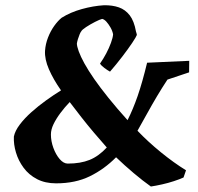

<svg xmlns="http://www.w3.org/2000/svg" viewBox="-20 -676 744 721"><path d="M190.5 12.5Q149.5 12.5 118.8 -3.5Q88.2 -19.5 68.6 -46.1Q49 -72.6 39.9 -103.4Q30.7 -134.2 32.1 -163.2Q36.4 -184.6 54.2 -208.1Q71.9 -231.6 98 -254.9Q124.1 -278.2 153.3 -299.2Q182.5 -320.2 209.2 -336.6Q180.2 -377.8 163.7 -415.9Q147.2 -454 149.1 -485.5Q151 -511.4 160.4 -535.3Q169.7 -559.2 183.6 -578.7Q197.6 -598.1 211.5 -609.3Q244.8 -630.2 287.1 -641.9Q329.3 -653.7 370.3 -656.3Q402.4 -656.8 426.5 -648.3Q450.6 -639.8 467.1 -618.6Q483.6 -597.3 490.7 -557.4Q491.6 -554.5 492.6 -551.4Q493.5 -548.2 494 -544.8Q491.5 -537.5 476.2 -514.6Q460.9 -491.8 438.9 -463.1Q417 -434.4 393.1 -407Q383.6 -412.2 372.1 -420.7Q360.6 -429.2 355.6 -437.2Q367.9 -454.6 378.8 -475.2Q389.7 -495.8 396.7 -515.2Q403.8 -534.6 404.7 -547.3Q401.9 -561 394.6 -573.4Q387.4 -585.9 379.4 -594.7Q371.4 -603.5 363.6 -605Q355 -603 336.9 -593.8Q318.8 -584.5 303.2 -574.3Q287.6 -564 285 -558.1Q282.9 -556.1 279.2 -547.5Q275.5 -538.9 272.6 -529.2Q269.7 -519.5 268.7 -512.7Q268.7 -502.6 275.6 -483.3Q282.6 -464 297 -437.8Q311.5 -411.6 333.6 -379.6Q355 -348.8 387.6 -308.1Q420.3 -267.5 459 -224.8Q479.1 -264.4 496.9 -315.5Q514.6 -366.7 532.4 -440.5L690.6 -447.6L690.1 -404.3L608.8 -377.1Q588.5 -346.3 569.6 -314.6Q550.8 -283 533.1 -250.8Q515.4 -218.6 496.3 -185Q535.4 -144 584.2 -104.2Q633 -64.5 678.5 -36.5L669.2 -9.5Q654.3 -2.7 632.8 4.3Q611.3 11.4 588.6 16.4Q565.9 21.5 546.6 24.4Q516.7 3.3 481.7 -26.2Q446.7 -55.8 415.9 -85.4Q372 -40.9 317.6 -14.2Q263.2 12.5 190.5 12.5ZM234.5 -61.7Q282.3 -61.7 316.4 -75.5Q350.6 -89.3 381 -122.2Q356.1 -150.2 331.9 -178.9Q307.7 -207.5 285.3 -236.2Q262.8 -264.8 241.8 -292.7Q222.9 -273.1 206.9 -251.6Q190.9 -230.2 181 -209.8Q171.2 -189.4 171.2 -170.8Q171.2 -146 180.4 -120.7Q189.7 -95.4 204.2 -78.5Q218.7 -61.7 234.5 -61.7Z"/></svg>

Font: Labrada
Style: Italic
Weight: 400
Italic angle: -7°
Designer: Mercedes Jáuregui
Foundry: Omnibus-Type Team
Version: Version 1.000